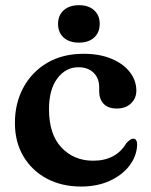

<svg xmlns="http://www.w3.org/2000/svg" viewBox="-20 -688 566 721"><path d="M492 -347.5Q492 -319 472 -299.8Q452 -280.5 418.5 -280.5Q386 -280.5 369.2 -298.2Q352.5 -316 352.5 -344.5V-360Q352.5 -394 331.5 -414.8Q310.5 -435.5 274.5 -435.5Q227 -435.5 195.5 -393.8Q164 -352 164 -278Q164 -183.5 210.8 -134Q257.5 -84.5 329.5 -84.5Q415.5 -84.5 454.5 -150.5Q470.5 -167.5 480 -167.5Q488 -167.5 491.8 -160.5Q495.5 -153.5 495 -143Q493 -101 465.8 -65.5Q438.5 -30 391.8 -8.8Q345 12.5 284.5 12.5Q212 12.5 156 -17.2Q100 -47 68 -100.8Q36 -154.5 36 -226.5Q36 -300.5 67.8 -359.2Q99.5 -418 157.2 -452Q215 -486 293.5 -486Q354.5 -486 399 -467.2Q443.5 -448.5 467.8 -417Q492 -385.5 492 -347.5ZM276.5 -528Q240 -528 219 -547Q198 -566 198 -598.5Q198 -630 219 -649.2Q240 -668.5 276.5 -668.5Q313 -668.5 333.8 -649.2Q354.5 -630 354.5 -598.5Q354.5 -566.5 333.8 -547.2Q313 -528 276.5 -528Z"/></svg>

Font: Fraunces 9pt SemiBold
Style: Regular
Weight: 600
Version: Version 1.000;[b76b70a41]